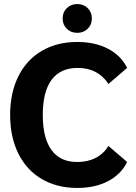

<svg xmlns="http://www.w3.org/2000/svg" viewBox="-20 -917 671 947"><path d="M30 -350Q30 -459 70.5 -540.5Q111 -622 186 -666Q261 -710 361 -710Q449 -710 513 -676.5Q577 -643 607 -582L515 -503Q463 -582 363 -582Q278 -582 234.5 -523.5Q191 -465 191 -350Q191 -236 234 -177Q277 -118 360 -118Q465 -118 515 -197L607 -118Q577 -57 513 -23.5Q449 10 361 10Q261 10 186 -34Q111 -78 70.5 -159.5Q30 -241 30 -350ZM289 -826Q289 -857 309.5 -877Q330 -897 361 -897Q392 -897 412.5 -877Q433 -857 433 -826Q433 -795 412.5 -775Q392 -755 361 -755Q330 -755 309.5 -775Q289 -795 289 -826Z"/></svg>

Font: Sarabun ExtraBold
Style: Regular
Weight: 800
Version: Version 1.000; ttfautohint (v1.6)